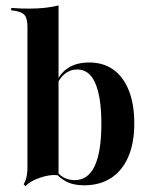

<svg xmlns="http://www.w3.org/2000/svg" viewBox="-20 -651 540 687"><path d="M299.2 -427.4Q350 -427.4 385.9 -401.6Q421.8 -375.8 441.1 -327Q460.5 -278.2 460.5 -209.7Q460.5 -139.5 439.1 -89.9Q417.7 -40.3 377.4 -14.1Q337.1 12.1 280.6 12.1Q241.1 12.1 214.5 -2.8Q187.9 -17.7 178.2 -35.5L180.6 -42.7Q187.9 -28.2 205.6 -17.3Q223.4 -6.5 247.6 -6.5Q295.2 -6.5 319 -57.3Q342.7 -108.1 342.7 -208.1Q342.7 -302.4 321.4 -352.4Q300 -402.4 256.5 -402.4Q231.5 -402.4 212.1 -387.1Q192.7 -371.8 180.6 -341.9L178.2 -347.6Q191.1 -385.5 221.8 -406.5Q252.4 -427.4 299.2 -427.4ZM78.2 -208.1V-554.8Q78.2 -584.7 68.1 -596.8Q58.1 -608.9 30.6 -612.9L20.2 -613.7V-622.6Q41.1 -621 56.5 -620.6Q71.8 -620.2 86.3 -620.2Q114.5 -620.2 140.3 -623Q166.1 -625.8 189.5 -631.5V-622.6V-208.1ZM189.5 -23.4Q168.5 -26.6 145.6 -21.4Q122.6 -16.1 102.8 -6.9Q83.1 2.4 71 15.3L64.5 8.1Q69.4 0 72.2 -8.1Q75 -16.1 76.6 -27.4Q78.2 -38.7 78.2 -53.2V-208.1H189.5V0Z"/></svg>

Font: Playfair 144pt SemiCondensed
Style: Bold
Weight: 700
Width: 4
Designer: Claus Eggers Sørensen
Foundry: Claus Eggers Sørensen
Version: Version 2.203